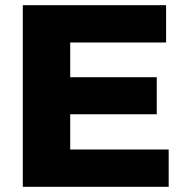

<svg xmlns="http://www.w3.org/2000/svg" viewBox="-20 -721 715 741"><path d="M68 -701H621V-557H251V-423H585V-280H251V-144H631V0H68Z"/></svg>

Font: Alexandria
Style: Bold
Weight: 700
Designer: Mohamed Gaber
Foundry: Kief Type Foundry
Version: Version 5.100